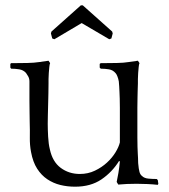

<svg xmlns="http://www.w3.org/2000/svg" viewBox="-20 -693 639 724"><path d="M292 -673 403 -574 405 -567 400 -548 392 -545 288 -606 185 -545 177 -548 172 -567 174 -574 285 -673ZM429 -86Q403 -44 362.5 -16.5Q322 11 263 11Q234 11 207.5 4.5Q181 -2 158.5 -17Q136 -32 120 -57Q104 -82 97 -120Q92 -146 92.5 -174.5Q93 -203 92 -232Q92 -245 91.5 -267.5Q91 -290 91 -313.5Q91 -337 91 -357Q91 -377 91 -386Q91 -397 86 -405.5Q81 -414 78 -418Q68 -429 53 -431.5Q38 -434 22 -434L19 -438V-452L22 -455H40Q57 -455 83 -455.5Q109 -456 128 -459L163 -464L169 -455Q167 -451 166 -440.5Q165 -430 164 -418Q163 -406 163 -395Q163 -384 163 -378Q163 -361 162.5 -340.5Q162 -320 161.5 -299Q161 -278 160.5 -259Q160 -240 160 -227Q160 -205 161.5 -177.5Q163 -150 168 -130Q178 -83 209 -60Q240 -37 281 -37Q312 -37 338 -49.5Q364 -62 383.5 -80Q403 -98 415.5 -118.5Q428 -139 432 -156V-286Q432 -307 431.5 -321.5Q431 -336 430.5 -347Q430 -358 429.5 -367Q429 -376 428 -386Q426 -397 422.5 -405.5Q419 -414 416 -417Q406 -429 391 -431.5Q376 -434 360 -434L356 -438V-452L360 -455H378Q395 -455 421 -455.5Q447 -456 465 -459L500 -464L506 -455Q504 -451 503 -440.5Q502 -430 501 -418Q500 -406 500 -395Q500 -384 500 -378Q500 -370 499.5 -363Q499 -356 499 -346Q499 -336 498.5 -322.5Q498 -309 498 -287V-175Q498 -153 498.5 -139Q499 -125 499.5 -115Q500 -105 500.5 -96.5Q501 -88 501 -78Q503 -55 506 -44.5Q509 -34 516 -29Q524 -21 539.5 -19.5Q555 -18 571 -18L575 -14L577 0L575 4Q557 2 536 1Q515 0 495 0Q457 0 426 3L420 -7Q423 -20 426.5 -41Q430 -62 432 -84Z"/></svg>

Font: Quattrocento
Style: Regular
Weight: 400
Designer: Pablo Impallari
Foundry: Pablo Impallari, Igino Marini, Branda Gallo
Version: Version 2.000